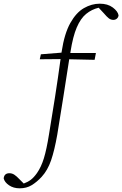

<svg xmlns="http://www.w3.org/2000/svg" viewBox="-166 -772 664 1043"><path d="M-59 251Q-93 251 -117 234.5Q-141 218 -146 197Q-143 169 -115 169Q-100 169 -87.5 177.5Q-75 186 -62 200L-37 225Q-15 217 1.5 204.5Q18 192 35 168Q58 135 72.5 87.5Q87 40 100 -41Q117 -143 133 -245.5Q149 -348 163 -451L50 -450L56 -477L168 -486Q168 -488 168.5 -489.5Q169 -491 169 -492Q184 -590 216 -647Q248 -704 290 -728Q332 -752 376 -752Q419 -752 446.5 -731.5Q474 -711 478 -689Q477 -678 469 -671Q461 -664 450 -664Q436 -664 425 -672.5Q414 -681 398 -700L370 -730Q332 -721 302 -696.5Q272 -672 251 -623Q230 -574 217 -491Q217 -490 216.5 -488Q216 -486 216 -484H355L348 -447L210 -450Q194 -349 178 -245Q162 -141 145 -40Q130 45 111.5 99Q93 153 60 189Q34 217 6 234Q-22 251 -59 251Z"/></svg>

Font: Source Serif 4 SmText Light
Style: Italic
Weight: 300
Italic angle: -12°
Designer: Frank Grießhammer
Foundry: Adobe
Version: Version 4.005;hotconv 1.1.0;makeotfexe 2.6.0